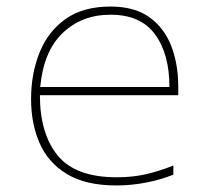

<svg xmlns="http://www.w3.org/2000/svg" viewBox="-20 -557 640 587"><path d="M336 10Q242 10 184.5 -25Q127 -60 101 -119.5Q75 -179 75 -254Q75 -332 101 -396.5Q127 -461 180.5 -499Q234 -537 318 -537Q391 -537 436.5 -504.5Q482 -472 503.5 -416.5Q525 -361 525 -291V-266H102Q102 -148 156.5 -81.5Q211 -15 337 -15Q386 -15 427 -24.5Q468 -34 510 -51V-23Q470 -7 425 1.5Q380 10 336 10ZM498 -291Q498 -392 454 -452Q410 -512 318 -512Q230 -512 171.5 -456Q113 -400 103 -291Z"/></svg>

Font: Noto Sans Mono Thin
Style: Regular
Weight: 100
Designer: Monotype Design Team
Foundry: Monotype Imaging Inc.
Version: Version 2.014